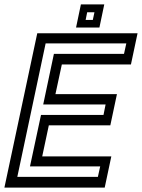

<svg xmlns="http://www.w3.org/2000/svg" viewBox="-37 -851 644 871"><path d="M-17 0 132 -700H587L557 -558.5H243.5L214.5 -424H493.5L463.5 -282.5H184.5L154.5 -141.5H468L438 0ZM41.5 -48.5H407L417.5 -96H99L149 -329.5H432.5L442 -377H159L207.5 -606.5H525.5L536 -654H170ZM308 -726 330 -831H436L414 -726ZM351.5 -760.5H384L391.5 -795.5H358.5Z"/></svg>

Font: Tourney Thin Medium
Style: Italic
Weight: 500
Italic angle: -12°
Version: Version 1.015